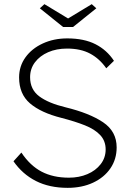

<svg xmlns="http://www.w3.org/2000/svg" viewBox="-20 -895 627 925"><path d="M306 10Q218 10 153 -23Q88 -56 45 -118L83 -160Q125 -97 180.5 -68Q236 -39 312 -39Q361 -39 401 -56Q441 -73 465 -104Q489 -135 489 -175Q489 -216 463 -244Q437 -272 389.5 -291Q342 -310 276 -327Q177 -352 124.5 -397Q72 -442 72 -522Q72 -576 102.5 -618.5Q133 -661 186 -685.5Q239 -710 304 -710Q385 -710 440 -682Q495 -654 529 -602L492 -566Q460 -612 414.5 -636.5Q369 -661 303 -661Q252 -661 212 -643.5Q172 -626 148.5 -595Q125 -564 125 -523Q125 -464 169 -431Q213 -398 296 -378Q411 -350 476.5 -306Q542 -262 542 -185Q542 -128 512 -84Q482 -40 428.5 -15Q375 10 306 10ZM284 -765 172 -855 194 -875 308 -806 422 -875 444 -855 332 -765Z"/></svg>

Font: Readex Pro ExtraLight
Style: Regular
Weight: 200
Designer: Bonnie Shaver-Troup, Thomas Jockin
Foundry: Lexend
Version: Version 1.203; ttfautohint (v1.8.3)